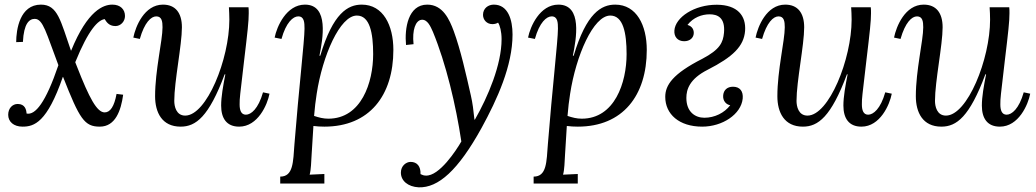

<svg xmlns="http://www.w3.org/2000/svg" viewBox="-20 -531 4435 822"><path d="M283.7 -314.5C239.3 -441.4 227.5 -511.2 155.3 -511.2C64.9 -511.2 49.3 -404.3 49.3 -350.6L78.1 -351.6C82 -430.2 105 -450.2 128.9 -450.2C164.6 -450.2 177.7 -389.6 230 -252C175.3 -90.8 130.9 -37.1 93.8 -44.9C92.8 -61 87.4 -85.9 55.7 -85.9C33.7 -85.9 15.1 -67.9 15.1 -39.6C15.1 -9.8 38.6 11.2 76.7 11.2C126 11.2 181.6 -6.3 249 -201.7H250C320.8 -21.5 341.3 11.2 407.2 11.2C474.1 11.2 498 -57.6 507.3 -125.5L479 -128.9C469.2 -75.7 452.1 -49.8 428.2 -49.8C395 -49.8 362.3 -110.8 309.1 -247.1L302.2 -264.6C359.4 -405.8 400.4 -445.3 428.2 -449.2C434.1 -440.4 444.3 -419.4 474.1 -419.4C497.1 -419.4 515.1 -439.5 515.1 -462.4C515.1 -490.2 496.1 -511.2 460.9 -511.2C423.8 -511.2 355.5 -488.3 284.7 -314.5Z M578.6 -364.3C598.6 -435.1 627 -460.9 648.9 -460.9C672.9 -460.9 675.8 -439 675.8 -414.1C675.8 -356.9 644 -230 644 -119.1C644 -49.8 673.3 11.2 753.4 11.2C818.4 11.2 874 -30.8 941.9 -212.9H944.8C935.1 -163.1 926.8 -116.7 926.8 -79.1C926.8 -24.9 949.7 11.2 1003.9 11.2C1084 11.2 1125 -83 1133.8 -129.9L1106 -135.7C1085.9 -64.9 1054.7 -40 1032.7 -40C1011.7 -40 1005.9 -60.1 1005.9 -84C1005.9 -113.8 1006.8 -113.8 1024.9 -270C1040 -396 1044.9 -439.9 1044.9 -474.1C1044.9 -484.9 1044.9 -491.2 1043.9 -500H960C960.9 -482.9 961.9 -466.8 961.9 -446.8C961.9 -277.8 864.7 -36.1 772.9 -36.1C733.9 -36.1 726.1 -76.2 726.1 -99.1C726.1 -183.1 758.8 -337.9 758.8 -414.1C758.8 -476.1 731 -511.2 677.7 -511.2C597.7 -511.2 560.1 -417 550.8 -370.1Z M1347.7 -292.5C1361.8 -363.8 1389.6 -511.2 1285.6 -511.2C1206.1 -511.2 1165 -417 1155.8 -370.1L1185.1 -364.3C1204.6 -435.1 1234.9 -460.9 1256.8 -460.9C1282.7 -460.9 1283.7 -434.1 1283.7 -408.2C1283.7 -356.9 1258.8 -145 1240.7 85C1234.9 163.1 1235.8 225.1 1179.7 225.1V254.9H1368.7V213.9L1305.7 216.8C1312 193.8 1312 161.1 1314 133.8L1321.8 8.3C1336.9 10.3 1352.1 11.2 1368.7 11.2C1562 11.2 1664.1 -122.6 1664.1 -317.4C1664.1 -422.4 1620.6 -511.2 1528.8 -511.2C1469.7 -511.2 1405.8 -475.6 1351.1 -292.5ZM1507.8 -464.4C1563 -464.4 1577.6 -390.6 1577.6 -299.3C1577.6 -177.7 1526.9 -22.9 1385.7 -22.9C1363.8 -22.9 1345.7 -27.8 1324.7 -34.7C1327.6 -69.8 1331.1 -100.1 1335.9 -129.9C1360.8 -292 1435.1 -464.4 1507.8 -464.4Z M2011.2 -19C2006.8 -61 2003.4 -88.9 1996.1 -121.1C1975.1 -213.9 1952.1 -317.4 1922.4 -398.4C1904.3 -446.8 1876.5 -511.2 1809.1 -511.2C1727.1 -511.2 1711.4 -409.7 1718.3 -338.4L1750.5 -341.8C1744.1 -403.3 1759.3 -442.9 1784.2 -446.3C1810.1 -449.2 1823.2 -417.5 1833.5 -394.5C1889.2 -259.8 1932.1 -79.6 1955.1 74.7C1934.1 111.3 1860.8 224.1 1802.7 220.7C1794.9 220.7 1788.1 218.3 1780.3 214.4C1781.7 181.2 1765.6 162.1 1737.8 162.1C1719.7 162.1 1696.3 178.2 1696.3 208C1696.3 243.2 1726.6 268.6 1772.5 271C1856.4 273.9 1941.4 198.2 2041.5 17.1C2109.4 -106.9 2174.3 -250 2174.3 -383.3C2174.3 -446.3 2155.3 -511.2 2094.2 -511.2C2070.3 -511.2 2047.9 -495.6 2047.9 -467.3C2047.9 -446.3 2064 -427.7 2087.9 -427.7C2097.7 -427.7 2106.4 -430.2 2112.3 -434.1C2120.1 -422.9 2127.4 -396 2127.4 -363.3C2127.4 -253.9 2069.3 -117.2 2013.2 -19Z M2432.6 -292.5C2446.8 -363.8 2474.6 -511.2 2370.6 -511.2C2291 -511.2 2250 -417 2240.7 -370.1L2270 -364.3C2289.6 -435.1 2319.8 -460.9 2341.8 -460.9C2367.7 -460.9 2368.7 -434.1 2368.7 -408.2C2368.7 -356.9 2343.8 -145 2325.7 85C2319.8 163.1 2320.8 225.1 2264.6 225.1V254.9H2453.6V213.9L2390.6 216.8C2397 193.8 2397 161.1 2398.9 133.8L2406.7 8.3C2421.9 10.3 2437 11.2 2453.6 11.2C2647 11.2 2749 -122.6 2749 -317.4C2749 -422.4 2705.6 -511.2 2613.8 -511.2C2554.7 -511.2 2490.7 -475.6 2436 -292.5ZM2592.8 -464.4C2647.9 -464.4 2662.6 -390.6 2662.6 -299.3C2662.6 -177.7 2611.8 -22.9 2470.7 -22.9C2448.7 -22.9 2430.7 -27.8 2409.7 -34.7C2412.6 -69.8 2416 -100.1 2420.9 -129.9C2445.8 -292 2520 -464.4 2592.8 -464.4Z M3106.4 -80.6C3081.1 -47.4 3039.6 -26.9 2995.6 -26.9C2956.1 -26.9 2918.5 -51.8 2918.5 -111.8C2918.5 -147.5 2931.6 -192.9 3009.8 -232.4C3118.2 -287.6 3164.6 -333 3169.9 -398.9C3174.8 -463.9 3136.7 -510.3 3049.3 -510.7C2952.1 -511.2 2871.1 -456.5 2867.2 -400.4C2865.2 -373.5 2881.3 -354.5 2909.2 -354.5C2933.1 -354.5 2949.7 -368.7 2950.2 -389.2C2950.7 -402.8 2944.3 -418.5 2923.3 -424.3C2948.2 -456.5 2984.9 -469.7 3018.1 -469.7C3050.8 -469.7 3085.4 -457 3079.6 -390.6C3075.7 -349.6 3063 -319.3 2986.8 -279.3C2859.9 -214.8 2828.1 -166.5 2828.1 -116.2C2828.1 -42.5 2887.2 11.2 2986.3 11.2C3072.8 11.2 3152.8 -41.5 3159.7 -108.9C3162.6 -140.1 3147.9 -159.7 3118.2 -159.7C3093.3 -159.7 3078.6 -145.5 3076.2 -124C3073.2 -98.1 3090.8 -82.5 3106.4 -80.6Z M3242.7 -364.3C3262.7 -435.1 3291 -460.9 3313 -460.9C3336.9 -460.9 3339.8 -439 3339.8 -414.1C3339.8 -356.9 3308.1 -230 3308.1 -119.1C3308.1 -49.8 3337.4 11.2 3417.5 11.2C3482.4 11.2 3538.1 -30.8 3606 -212.9H3608.9C3599.1 -163.1 3590.8 -116.7 3590.8 -79.1C3590.8 -24.9 3613.8 11.2 3668 11.2C3748 11.2 3789.1 -83 3797.9 -129.9L3770 -135.7C3750 -64.9 3718.8 -40 3696.8 -40C3675.8 -40 3669.9 -60.1 3669.9 -84C3669.9 -113.8 3670.9 -113.8 3689 -270C3704.1 -396 3709 -439.9 3709 -474.1C3709 -484.9 3709 -491.2 3708 -500H3624C3625 -482.9 3626 -466.8 3626 -446.8C3626 -277.8 3528.8 -36.1 3437 -36.1C3397.9 -36.1 3390.1 -76.2 3390.1 -99.1C3390.1 -183.1 3422.9 -337.9 3422.9 -414.1C3422.9 -476.1 3395 -511.2 3341.8 -511.2C3261.7 -511.2 3224.1 -417 3214.8 -370.1Z M3835.4 -364.3C3855.5 -435.1 3883.8 -460.9 3905.8 -460.9C3929.7 -460.9 3932.6 -439 3932.6 -414.1C3932.6 -356.9 3900.9 -230 3900.9 -119.1C3900.9 -49.8 3930.2 11.2 4010.3 11.2C4075.2 11.2 4130.9 -30.8 4198.7 -212.9H4201.7C4191.9 -163.1 4183.6 -116.7 4183.6 -79.1C4183.6 -24.9 4206.5 11.2 4260.7 11.2C4340.8 11.2 4381.8 -83 4390.6 -129.9L4362.8 -135.7C4342.8 -64.9 4311.5 -40 4289.6 -40C4268.6 -40 4262.7 -60.1 4262.7 -84C4262.7 -113.8 4263.7 -113.8 4281.7 -270C4296.9 -396 4301.8 -439.9 4301.8 -474.1C4301.8 -484.9 4301.8 -491.2 4300.8 -500H4216.8C4217.8 -482.9 4218.8 -466.8 4218.8 -446.8C4218.8 -277.8 4121.6 -36.1 4029.8 -36.1C3990.7 -36.1 3982.9 -76.2 3982.9 -99.1C3982.9 -183.1 4015.6 -337.9 4015.6 -414.1C4015.6 -476.1 3987.8 -511.2 3934.6 -511.2C3854.5 -511.2 3816.9 -417 3807.6 -370.1Z"/></svg>

Font: Lora Italic
Style: Regular
Weight: 400
Italic angle: -3°
Designer: Olga Karpushina, Alexei Vanyashin
Foundry: Cyreal
Version: Version 1.011;PS 001.011;hotconv 1.0.70;makeotf.lib2.5.58329